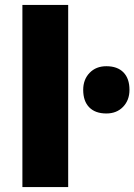

<svg xmlns="http://www.w3.org/2000/svg" viewBox="-20 -760 546 780"><path d="M71 0V-740H257V0ZM412 -299Q367 -299 342.5 -324Q318 -349 318 -395Q318 -437 344 -464Q370 -491 412 -491Q457 -491 481.5 -466Q506 -441 506 -395Q506 -353 480 -326Q454 -299 412 -299Z"/></svg>

Font: Lexend ExtraBold
Style: Regular
Weight: 800
Designer: Bonnie Shaver-Troup, Thomas Jockin
Foundry: Lexend
Version: Version 1.007; ttfautohint (v1.8.3)